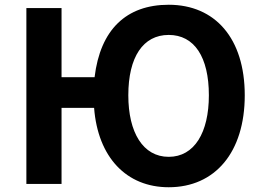

<svg xmlns="http://www.w3.org/2000/svg" viewBox="-20 -774 1105 808"><path d="M239 -449V-740H91V0H239V-320H376C392 -112 512 14 690 14C885 14 1010 -133 1010 -373C1010 -613 885 -754 690 -754C511 -754 402 -649 378 -449ZM690 -114C582 -114 520 -216 520 -373C520 -534 582 -627 690 -627C798 -627 859 -534 859 -373C859 -216 798 -114 690 -114Z"/></svg>

Font: Spoqa Han Sans Neo Bold
Style: Bold
Weight: 700
Designer: [Spoqa Han Sans Neo] Dong-huui Kim  Younghwa Kang  Yujin Lee  [Noto Sans] Ryoko NISHIZUKA  (kana & ideographs); Paul D. 
Foundry: Spoqa (http://www.spoqa-han-sans.com)
Version: Version 1.000